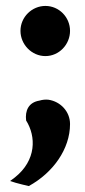

<svg xmlns="http://www.w3.org/2000/svg" viewBox="-20 -489 285 647"><path d="M216 -71C216 -113 184 -147 143 -153C133 -154 123 -153 113 -150C76 -144 64 -116 68 -83C102 -29 103 51 30 109L14 121L33 127C49 131 62 135 77 138C159 93 216 13 216 -71ZM49 -385C49 -339 87 -300 133 -300C179 -300 216 -339 216 -385C216 -431 179 -469 133 -469C88 -469 49 -432 49 -385Z"/></svg>

Font: Bluebird
Style: SfBdNrw
Weight: 700
Designer: Jasper
Foundry: Cannot Into Space Fonts
Version: Version 0.98